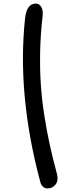

<svg xmlns="http://www.w3.org/2000/svg" viewBox="-20 -888 395 1067"><path d="M244.1 159.2Q229 159.2 218.3 148.9Q207.5 138.7 203.1 120.1Q74.2 -362.8 119.1 -784.2Q127.9 -868.2 179.2 -868.2Q198.2 -868.2 209.2 -849.9Q220.2 -831.5 216.8 -797.9Q205.1 -698.7 203.1 -601.3Q201.2 -503.9 206.8 -419.9Q212.4 -335.9 226.3 -246.6Q240.2 -157.2 256.8 -82.3Q273.4 -7.3 296.9 80.1Q305.7 115.2 288.8 137.2Q272 159.2 244.1 159.2Z"/></svg>

Font: Shantell Sans Irregular Bouncy
Style: Italic
Weight: 400
Italic angle: -11.31°
Designer: Stephen Nixon, Anya Danilova, Shantell Martin
Foundry: Arrow Type
Version: Version 1.006;[9816181b4]